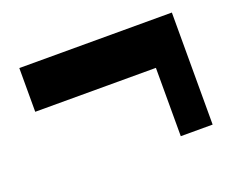

<svg xmlns="http://www.w3.org/2000/svg" viewBox="-74 -660 768 633"><g transform="rotate(-20 310.0 -343.5)"><path d="M575.7 -146.5H463.9V-386.2H40.5V-539.6H575.7Z"/></g></svg>

Font: Coda ExtraBold
Style: Regular
Weight: 800
Version: Version 2.001; ttfautohint (v0.8) -r 50 -G 200 -x